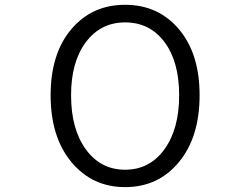

<svg xmlns="http://www.w3.org/2000/svg" viewBox="-20 -765 1040 798"><path d="M500 12.7Q363.3 12.7 276.9 -91.3Q190.4 -195.3 190.4 -369.1Q190.4 -542 276.4 -643.6Q362.3 -745.1 500 -745.1Q637.7 -745.1 723.6 -643.6Q809.6 -542 809.6 -369.1Q809.6 -195.3 723.6 -91.3Q637.7 12.7 500 12.7ZM724.6 -369.1Q724.6 -508.8 663.6 -590.3Q602.5 -671.9 500 -671.9Q398.4 -671.9 336.9 -589.8Q275.4 -507.8 275.4 -369.1Q275.4 -228.5 336.9 -144Q398.4 -59.6 500 -59.6Q601.6 -59.6 663.1 -144Q724.6 -228.5 724.6 -369.1Z"/></svg>

Font: Gen Shin Gothic Monospace Normal
Style: Regular
Weight: 350
Designer: [Source Han Sans]
Ryoko NISHIZUKA  (kana & ideographs); Paul D. Hunt (Latin, Greek & Cyrillic); Wenlong ZHANG  (bopomofo
Version: Version 1.002.20150607